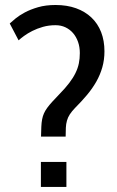

<svg xmlns="http://www.w3.org/2000/svg" viewBox="-20 -741 462 761"><path d="M243.2 0H142.1V-99.1H243.2ZM200.2 -641.1Q173.3 -641.1 150.1 -634.5Q127 -627.9 108.2 -618.4Q89.4 -608.9 75.4 -598.6Q61.5 -588.4 53.7 -581.1L18.6 -647.9Q26.4 -655.3 41.3 -667.5Q56.2 -679.7 78.4 -691.7Q100.6 -703.6 130.9 -712.4Q161.1 -721.2 200.2 -721.2Q245.6 -721.2 281.5 -708.3Q317.4 -695.3 342.5 -671.4Q367.7 -647.5 380.9 -613.5Q394 -579.6 394 -537.6Q394 -503.9 385.5 -474.1Q377 -444.3 361.6 -417.2Q346.2 -390.1 324.7 -364.5Q303.2 -338.9 277.3 -313Q264.2 -299.3 256.6 -287.6Q249 -275.9 245.4 -262.9Q241.7 -250 241 -234.9Q240.2 -219.7 240.2 -199.7H142.6Q143.1 -222.2 143.8 -238.8Q144.5 -255.4 147 -268.1Q149.4 -280.8 154.1 -291.3Q158.7 -301.8 166.7 -313Q174.8 -324.2 186.8 -337.4Q198.7 -350.6 215.8 -368.2Q239.3 -392.1 254.6 -412.4Q270 -432.6 279.3 -451.7Q288.6 -470.7 292.5 -489.7Q296.4 -508.8 296.4 -530.8Q296.4 -554.7 289.3 -575Q282.2 -595.2 269.5 -609.9Q256.8 -624.5 239.3 -632.8Q221.7 -641.1 200.2 -641.1Z"/></svg>

Font: Ufes Sans
Style: Regular
Weight: 400
Designer: Ricardo Esteves, Filipe Motta, Cassio Ferreira, Ana Quintelato & Breno Mello
Foundry: ProDesignUfes - Ricardo Esteves, Filipe Motta, Cassio Ferreira, Ana Quintelato & Breno Mello (This is a derivative work,
Version: Version 2.0